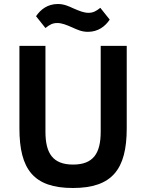

<svg xmlns="http://www.w3.org/2000/svg" viewBox="-20 -927 730 959"><path d="M419 -768C470 -768 505 -795 528 -829L481 -888C460 -871 445 -863 422 -863C399 -863 377 -872 347 -885C323 -896 300 -907 269 -907C218 -907 183 -880 160 -846L207 -787C228 -804 243 -812 266 -812C289 -812 311 -803 341 -790C365 -779 388 -768 419 -768ZM77 -698V-286C77 -81 148 12 344 12C540 12 613 -81 613 -286V-698H483V-269C483 -160 445 -105 345 -105C245 -105 207 -160 207 -269V-698Z"/></svg>

Font: Braiins Sans SemiBold
Style: Regular
Weight: 600
Designer: Mike Abbink, Paul van der Laan, Pieter van Rosmalen, Jiri Chlebus, Lubos Buracinsky
Foundry: Bold Monday, Sudetype
Version: Version 1.000;hotconv 1.0.109;makeotfexe 2.5.65596